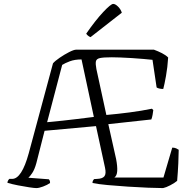

<svg xmlns="http://www.w3.org/2000/svg" viewBox="-20 -962 967 982"><path d="M166 0Q156 0 129.5 -4Q103 -8 72 -14Q41 -20 18 -27Q18 -33 21.5 -39Q25 -45 28 -47H42Q91 -47 127 -178L251 -638Q261 -650 285 -666.5Q309 -683 333.5 -695.5Q358 -708 370 -708H767Q789 -700 808.5 -690Q828 -680 840 -668Q837 -618 829 -573.5Q821 -529 815 -507Q803 -507 793.5 -509.5Q784 -512 781 -515L760 -656Q742 -658 713.5 -660.5Q685 -663 654 -665Q623 -667 595.5 -668Q568 -669 552 -669Q509 -669 491 -665Q473 -661 470.5 -648Q468 -635 473 -609L524 -374Q581 -379 642.5 -387Q704 -395 757 -406L764 -399Q763 -389 760.5 -375Q758 -361 754 -351L534 -327L574 -148Q581 -111 579.5 -87Q578 -63 565 -54H816L861 -207Q873 -207 881.5 -203Q890 -199 894 -196Q894 -171 892 -127Q890 -83 886 -37Q873 -26 851 -14.5Q829 -3 814 0Q785 0 736.5 -2Q688 -4 633.5 -7.5Q579 -11 530.5 -15.5Q482 -20 453 -26Q453 -34 456 -39Q459 -44 461 -46L477 -47Q504 -48 514 -60.5Q524 -73 517 -105L471 -317L208 -293L166 -128Q157 -95 144.5 -76.5Q132 -58 125 -53L230 -45Q232 -43 234 -39Q236 -35 236 -26Q222 -16 200.5 -8Q179 0 166 0ZM221 -337Q265 -341 301.5 -345Q338 -349 375.5 -353.5Q413 -358 460 -364L397 -658Q362 -658 337 -648.5Q312 -639 298 -630ZM443 -772Q435 -775 429 -780.5Q423 -786 421 -790Q469 -859 508 -900.5Q547 -942 559 -942Q570 -942 584 -928Q598 -914 603 -897Z"/></svg>

Font: Texturina 72pt ExtraLight
Style: Regular
Weight: 200
Designer: Guillermo Torres Carreño
Foundry: Omnibus-Type
Version: Version 1.002; ttfautohint (v1.8.3)